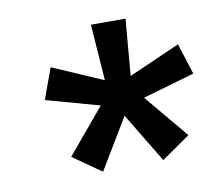

<svg xmlns="http://www.w3.org/2000/svg" viewBox="-54 -785 586 521"><g transform="rotate(-10 239.0 -524.0)"><path d="M190.3 -324.5 112.2 -379.2 215.4 -502.6 68.5 -543.4 99.4 -628.4 238.2 -568.1 227.1 -723H322.4L309.2 -567.4L450.4 -629.6L477.6 -544.2L334.7 -502.9L435.6 -382.1L356.8 -327.1L274.2 -463.8Z"/></g></svg>

Font: Public Sans Thin
Style: Italic
Weight: 100
Italic angle: -8°
Designer: The Public Sans project authors (U.S. Web Design System). Libre Franklin designed by Pablo Impallari and Rodrigo Fuenzal
Version: Version 2.000